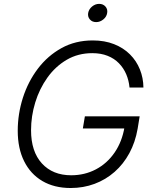

<svg xmlns="http://www.w3.org/2000/svg" viewBox="-20 -942 780 972"><path d="M337.9 9.8Q254.4 9.8 194.3 -25.6Q134.3 -61 102.1 -126Q69.8 -190.9 69.8 -279.8Q69.8 -365.2 95.9 -447Q122.1 -528.8 171.6 -594.2Q221.2 -659.7 291.3 -698.5Q361.3 -737.3 449.7 -737.3Q509.8 -737.3 557.4 -718.5Q605 -699.7 637.9 -666.7Q670.9 -633.8 688.2 -590.6Q705.6 -547.4 706.1 -499H635.7Q632.3 -535.2 618.9 -566.4Q605.5 -597.7 582 -621.8Q558.6 -646 524.7 -659.4Q490.7 -672.9 447.3 -672.9Q375 -672.9 317.6 -639.2Q260.3 -605.5 220 -549.1Q179.7 -492.7 158.4 -423.3Q137.2 -354 137.2 -282.7Q137.2 -174.8 192.1 -114.7Q247.1 -54.7 340.3 -54.7Q408.7 -54.7 465.6 -84.7Q522.5 -114.7 560.3 -169.9Q598.1 -225.1 610.4 -298.8L630.9 -291.5H399.4L409.7 -353H687L676.8 -290.5Q665 -222.2 635 -166.7Q605 -111.3 560.1 -71.8Q515.1 -32.2 458.5 -11.2Q401.9 9.8 337.9 9.8ZM466.8 -830.1Q446.8 -830.1 435.1 -843.5Q423.3 -856.9 426.3 -876Q429.7 -895.5 446 -908.9Q462.4 -922.4 481.9 -922.4Q502 -922.4 513.9 -908.9Q525.9 -895.5 522.5 -876Q519.5 -856.9 502.9 -843.5Q486.3 -830.1 466.8 -830.1Z"/></svg>

Font: Inter 16pt Light
Style: Italic
Weight: 300
Italic angle: -9.3988°
Version: Version 4.001;git-66647c0bb